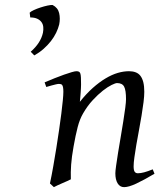

<svg xmlns="http://www.w3.org/2000/svg" viewBox="-20 -750 675 790"><path d="M615.7 -35.2Q571.3 -8.8 540.3 5.6Q509.3 20 490.7 20Q473.6 20 464.1 4.6Q454.6 -10.7 454.6 -37.1Q454.6 -45.9 457.8 -68.6Q460.9 -91.3 465.8 -121.6Q470.7 -151.9 476.6 -186Q482.4 -220.2 487.3 -251Q492.2 -281.7 495.4 -306.2Q498.5 -330.6 498.5 -341.8Q498.5 -378.9 490.7 -393.6Q482.9 -408.2 461.4 -408.2Q455.1 -408.2 439.2 -400.4Q423.3 -392.6 403.3 -377Q383.3 -361.3 361.6 -337.9Q339.8 -314.5 321.8 -283.2Q308.1 -259.8 299.6 -227.1Q291 -194.3 282.7 -147Q274.9 -103.5 272.7 -72.3Q270.5 -41 271.5 -12.2Q265.1 -8.8 255.6 -4.6Q246.1 -0.5 236.1 3.9Q226.1 8.3 216.8 12.5Q207.5 16.6 201.7 20L185.5 4.9Q192.4 -27.3 199 -64.9Q205.6 -102.5 211.7 -140.4Q217.8 -178.2 223.1 -215.1Q228.5 -252 232.4 -283Q236.3 -314 238.5 -337.2Q240.7 -360.4 240.7 -372.1Q240.7 -383.3 239.5 -389.9Q238.3 -396.5 236.1 -399.7Q233.9 -402.8 230.5 -403.8Q227.1 -404.8 222.7 -404.8Q218.3 -404.8 209.7 -402.8Q201.2 -400.9 192.4 -398.4Q183.6 -396 177 -394Q170.4 -392.1 170.4 -392.1L163.6 -411.1Q184.1 -419.9 204.8 -428.2Q225.6 -436.5 243.7 -442.9Q261.7 -449.2 275.1 -453.1Q288.6 -457 294.4 -457Q301.3 -457 305.2 -454.8Q309.1 -452.6 310.8 -446.8Q312.5 -440.9 313 -430.2Q313.5 -419.4 313.5 -401.9Q313.5 -396.5 313 -387.2Q312.5 -377.9 311.8 -367.4Q311 -356.9 310.1 -346.9Q309.1 -336.9 308.6 -331.1Q335 -364.3 361.8 -388.2Q388.7 -412.1 414.6 -427.5Q440.4 -442.9 464.6 -450Q488.8 -457 510.7 -457Q525.9 -457 537.8 -452.6Q549.8 -448.2 557.6 -438.2Q565.4 -428.2 569.6 -411.9Q573.7 -395.5 573.7 -372.1Q573.7 -355 570.6 -329.6Q567.4 -304.2 562.5 -274.7Q557.6 -245.1 551.8 -213.9Q545.9 -182.6 541 -154.3Q536.1 -126 533 -102.8Q529.8 -79.6 529.8 -65.9Q529.8 -49.3 534.2 -43.2Q538.6 -37.1 547.4 -37.1Q558.6 -37.1 573.2 -41Q587.9 -44.9 608.4 -53.2L615.7 -35.2ZM223.6 -649.4Q219.7 -633.3 211.2 -615.5Q202.6 -597.7 189.5 -580.8Q176.3 -564 159.2 -548.8Q142.1 -533.7 121.1 -522L106.4 -537.1Q147.5 -573.2 156.7 -615.2Q159.2 -627.9 158 -639.4Q156.7 -650.9 150.4 -659.4Q144 -668 132.8 -673.1Q121.6 -678.2 104.5 -678.2L102.1 -697.8Q106.4 -702.6 119.1 -708.5Q131.8 -714.4 146.7 -719.2Q161.6 -724.1 175.5 -727.1Q189.5 -730 196.3 -729.5Q218.3 -718.3 223.4 -696Q228.5 -673.8 223.6 -649.4Z"/></svg>

Font: Gentium
Style: Italic
Weight: 400
Italic angle: -7°
Designer: J. Victor Gaultney
Version: Version 1.02; 2005; OFL release